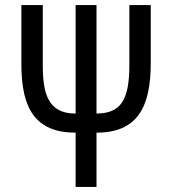

<svg xmlns="http://www.w3.org/2000/svg" viewBox="-20 -734 675 754"><path d="M572 -714H488V-479C488 -340 454 -289 359 -288V-714H277V-288C168 -288 148 -367 148 -479V-714H64V-480C64 -308 119 -213 277 -213V0H359V-213C517 -213 572 -310 572 -485Z"/></svg>

Font: Noto Sans UI Condensed
Style: Regular
Weight: 400
Width: 3
Designer: Monotype Design Team
Foundry: Monotype Imaging Inc.
Version: Version 1.901